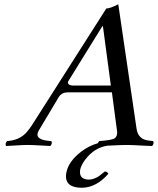

<svg xmlns="http://www.w3.org/2000/svg" viewBox="-20 -678 739 898"><path d="M486.8 134.8Q430.7 199.2 363.3 200.2Q286.1 200.2 288.6 142.6Q289.1 134.3 291 126Q301.3 77.1 358.4 32.2Q396 3.4 438 -8.3Q440.4 -14.6 444.3 -18.1Q503.9 -22.5 516.6 -31.2Q529.8 -42 527.8 -62L503.4 -246.1H294.9Q268.1 -245.1 254.9 -224.1L162.1 -68.8Q136.7 -26.9 204.6 -19.5Q211.9 -18.6 220.2 -18.1Q226.1 -6.3 215.3 4.9Q199.7 4.4 171.4 2.4Q132.3 0 108.4 0Q86.4 0 52.2 2.4Q24.4 4.4 8.3 4.9Q2.4 -6.8 13.2 -18.1Q68.4 -22 100.6 -55.2Q115.2 -70.8 128.9 -91.8L477.1 -638.2Q496.1 -638.7 533.2 -658.2L618.7 -76.2Q625 -31.7 664.6 -22.5Q675.8 -20 696.3 -18.1Q702.1 -6.3 691.4 4.9Q676.3 4.4 644.5 2.9Q596.2 0 571.3 0Q545.9 0 482.4 3.4Q421.4 12.2 378.4 68.8Q359.9 93.8 355 115.2Q347.7 161.1 395 162.1Q408.7 162.1 422.4 156.5Q436 150.9 444.6 144.5Q453.1 138.2 470.2 124Q482.4 125 486.8 134.8ZM319.8 -277.8H498.5L461.4 -555.2H458.5L298.3 -296.4Q294.4 -279.8 319.8 -277.8Z"/></svg>

Font: Linux Libertine Display Slanted O
Style: Slanted
Weight: 400
Designer: Philipp H. Poll
Foundry: Philipp H. Poll
Version: Version 5.0.9